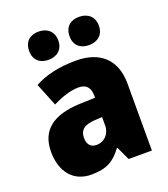

<svg xmlns="http://www.w3.org/2000/svg" viewBox="-141 -868 858 978"><g transform="rotate(-20 288.0 -378.5)"><path d="M103 -690C103 -639 136 -614 181 -614C226 -614 261 -640 261 -690C261 -741 226 -767 181 -767C136 -767 103 -742 103 -690ZM322 -690C322 -640 354 -614 401 -614C446 -614 481 -640 481 -690C481 -741 446 -767 401 -767C355 -767 322 -742 322 -690ZM310 -563C219 -563 144 -546 84 -513L134 -389C186 -415 235 -430 275 -430C314 -430 337 -410 337 -362V-352L252 -349C109 -343 32 -287 32 -169C32 -59 91 10 186 10C270 10 311 -15 354 -73H357L391 0H517V-363C517 -494 439 -563 310 -563ZM299 -245 337 -247V-202C337 -155 304 -123 263 -123C233 -123 214 -141 214 -179C214 -220 238 -242 299 -245Z"/></g></svg>

Font: Noto Sans Arabic UI SmCn Bk
Style: Regular
Weight: 900
Width: 4
Designer: Monotype Design Team, Nadine Chahine and Nizar Qandah
Foundry: Monotype Imaging Inc.
Version: Version 2.010